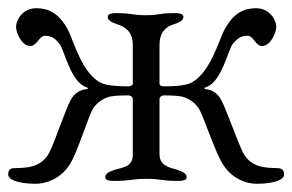

<svg xmlns="http://www.w3.org/2000/svg" viewBox="-23 -437 711 467"><path d="M300 -234C300 -229 294 -227 289 -227C268 -227 242 -228 226 -234C177 -254 155 -341 143 -363C120 -407 93 -417 65 -417C32 -417 16 -388 16 -372C16 -357 30 -325 51 -325C66 -325 73 -350 86 -350C104 -350 111 -343 122 -330C134 -314 149 -237 187 -225C193 -223 191 -220 187 -220C172 -219 157 -210 148 -192C135 -167 111 -94 97 -66C77 -28 40 -29 12 -28C0 -28 -3 -22 -3 -12C-3 -2 16 10 64 10C89 10 124 -2 146 -36C165 -64 191 -153 204 -174C213 -187 226 -197 244 -202C254 -204 270 -205 290 -205C295 -205 300 -201 300 -196V-61C300 -31 276 -30 256 -24C245 -20 233 -16 233 -6C233 4 251 3 256 3C295 3 299 -2 334 -2C369 -2 369 3 408 3C413 3 431 4 431 -6C431 -16 419 -20 408 -24C388 -30 365 -34 365 -62V-196C365 -201 370 -205 375 -205C395 -205 410 -204 420 -202C438 -197 451 -187 460 -174C473 -153 501 -64 520 -36C542 -2 576 10 601 10C649 10 668 -2 668 -12C668 -22 664 -28 652 -28C624 -29 588 -28 568 -66C554 -94 529 -167 516 -192C507 -210 493 -219 478 -220C474 -220 472 -223 478 -225C516 -237 531 -314 543 -330C554 -343 562 -350 580 -350C593 -350 599 -325 614 -325C635 -325 649 -357 649 -372C649 -388 633 -417 600 -417C572 -417 545 -407 522 -363C510 -341 487 -254 438 -234C422 -228 397 -227 376 -227C371 -227 365 -228 365 -234V-328C365 -358 380 -372 400 -378C411 -382 423 -386 423 -396C423 -406 405 -405 400 -405C361 -405 367 -400 332 -400C297 -400 301 -405 262 -405C257 -405 239 -406 239 -396C239 -386 251 -382 262 -378C282 -372 300 -359 300 -328Z"/></svg>

Font: EB Garamond 12
Style: Regular
Weight: 400
Version: Version 0.016+